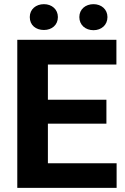

<svg xmlns="http://www.w3.org/2000/svg" viewBox="-20 -902 602 922"><path d="M491 -308V-423H210V-592H539V-711H63V0H540V-118H210V-308ZM191 -758C229 -758 258 -782 258 -820C258 -857 229 -882 191 -882C153 -882 123 -858 123 -820C123 -781 152 -758 191 -758ZM429 -757C467 -757 496 -782 496 -820C496 -857 467 -882 429 -882C391 -882 361 -858 361 -820C361 -782 390 -757 429 -757Z"/></svg>

Font: Asimov
Style: Regular
Weight: 500
Designer: Google
Version: Version 2.000980; 2014